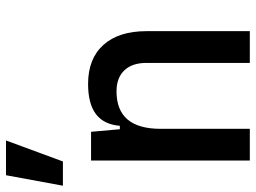

<svg xmlns="http://www.w3.org/2000/svg" viewBox="-124 -710 835 626"><g transform="rotate(-90 293.0 -397.5)"><path d="M0 -609.4 34.2 -794.9H147.5L79.1 -609.4ZM400.4 0V-336.9Q400.4 -383.8 376 -409.2Q351.6 -434.6 307.6 -434.6Q185.5 -434.6 185.5 -291L155.3 -423.8H195.3Q199.7 -476.1 233.4 -501.7Q267.1 -527.3 332 -527.3Q414.1 -527.3 459 -477.5Q503.9 -427.7 503.9 -336.9V0ZM82 0V-517.6H175.8L185.5 -408.2V0Z"/></g></svg>

Font: Cascadia Code PL
Style: Regular
Weight: 400
Monospace: yes
Designer: Aaron Bell
Foundry: Saja Typeworks
Version: Version 2102.003